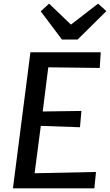

<svg xmlns="http://www.w3.org/2000/svg" viewBox="-20 -1034 604 1054"><path d="M51 0 147 -747H533L527.5 -661L245 -664.5L214.5 -422L427 -425L419 -335.5L204 -343L170 -83L507 -90L498 0ZM320 -817 203.5 -972 249.5 -1014 369.5 -899 518.5 -1014 564 -973 406 -817Z"/></svg>

Font: Koeln Type Sans
Style: Italic
Weight: 400
Italic angle: -7.5°
Designer: Eben Sorkin
Foundry: Eben Sorkin
Version: Version 2.001